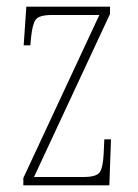

<svg xmlns="http://www.w3.org/2000/svg" viewBox="-20 -556 415 576"><path d="M50 0V-22L278 -511H136Q97 -511 87 -497Q77 -483 73 -442L71 -420H51L59 -536H310V-514L82 -25H230Q269 -25 279 -39Q289 -53 291 -95L293 -138H313L308 0Z"/></svg>

Font: Noto Serif Tamil ExtraCondensed Thin
Style: Italic
Weight: 100
Width: 2
Italic angle: -12°
Designer: Indian Type Foundry, Tom Grace, and the Monotype Design Team
Foundry: Monotype Imaging Inc.
Version: Version 2.003; ttfautohint (v1.8.4.7-5d5b)